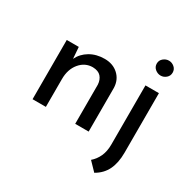

<svg xmlns="http://www.w3.org/2000/svg" viewBox="-177 -789 1159 1162"><g transform="rotate(30 402.5 -208.0)"><path d="M165 -414 171 -334Q192 -378 236 -404Q280 -430 338 -430Q396 -430 433.5 -395.5Q471 -361 473 -306V0H379V-274Q377 -307 358.5 -328Q340 -349 301 -350Q247 -350 210.5 -306.5Q174 -263 174 -194V0H81V-414ZM627 199 571 141Q599 117 615 82Q631 47 631 -1V-414H725V2Q725 73 701.5 121.5Q678 170 627 199ZM624 -563Q624 -586 641.5 -600.5Q659 -615 680 -615Q701 -615 718 -600.5Q735 -586 735 -563Q735 -540 718 -525.5Q701 -511 680 -511Q659 -511 641.5 -525.5Q624 -540 624 -563Z"/></g></svg>

Font: Synthetic
Style: Regular
Weight: 400
Designer: Santiago Orozco
Foundry: Typemade
Version: Version 2.000; ttfautohint (v1.8.4.7-5d5b)